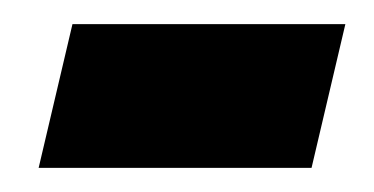

<svg xmlns="http://www.w3.org/2000/svg" viewBox="-20 -352 310 159"><path d="M12 -213H238L266 -332H40Z"/></svg>

Font: Noto Serif Condensed Black
Style: Italic
Weight: 900
Width: 3
Italic angle: -12°
Designer: Monotype Design Team
Foundry: Monotype Imaging Inc.
Version: Version 2.013